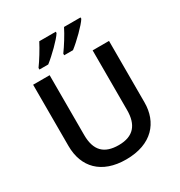

<svg xmlns="http://www.w3.org/2000/svg" viewBox="-215 -1089 1174 1249"><g transform="rotate(-30 372.5 -464.5)"><path d="M573 -929V-939H449C427 -894 386 -829 358 -791V-779H424C471 -815 552 -894 573 -929ZM387 -929V-939H263C240 -894 200 -829 172 -791V-779H238C285 -815 366 -894 387 -929ZM657 -252V-714H534V-266C534 -157 486 -95 374 -95C265 -95 211 -148 211 -265V-714H87V-254C87 -95 185 10 369 10C564 10 657 -104 657 -252Z"/></g></svg>

Font: Noto Sans Kayah Li SemiBold
Style: Regular
Weight: 600
Designer: Monotype Design Team, Sérgio Martins
Foundry: Monotype Imaging Inc.
Version: Version 2.002